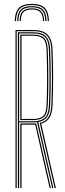

<svg xmlns="http://www.w3.org/2000/svg" viewBox="-20 -952 331 972"><path d="M141.2 -932.2Q186.8 -932.2 206.8 -912Q226.8 -891.8 227.8 -845.2H221.8Q220.8 -888.8 202 -907.6Q183.2 -926.5 141.2 -926.5Q99.2 -926.5 80.5 -907.6Q61.8 -888.8 60.8 -845.2H54.8Q55.8 -891.8 75.8 -912Q95.8 -932.2 141.2 -932.2ZM141.2 -921Q180.2 -921 197.5 -903.4Q214.8 -885.8 215.5 -845.2H209.5Q208.8 -882.8 192.9 -899Q177 -915.2 141.2 -915.2Q105.5 -915.2 89.6 -899Q73.8 -882.8 73 -845.2H67Q67.8 -885.8 85 -903.4Q102.2 -921 141.2 -921ZM141.2 -909.8Q174 -909.8 188.4 -894.8Q202.8 -879.8 203.5 -845.2H197.5Q197.2 -876.8 184 -890.4Q170.8 -904 141.2 -904Q111.8 -904 98.6 -890.4Q85.5 -876.8 85 -845.2H79.2Q79.8 -879.8 94.2 -894.8Q108.8 -909.8 141.2 -909.8ZM58.5 0V-800H149.8Q179.2 -800 200.2 -791.1Q221.2 -782.2 233 -760.2Q244.8 -738.2 246.2 -698.8Q249.2 -618.5 249 -550.2Q248.8 -482 246.2 -420.5Q244.5 -379.2 230.9 -356.6Q217.2 -334 188.5 -325.8L262.8 0H256.5L181.2 -329.8Q210.5 -336 224.4 -357.8Q238.2 -379.5 240 -420.8Q242.8 -482.5 242.9 -551.6Q243 -620.8 240 -698.8Q238.8 -736.2 227.8 -757Q216.8 -777.8 197 -786Q177.2 -794.2 149.8 -794.2H64.5V0ZM82.8 0V-326.8H146Q150.8 -326.8 154.9 -326.9Q159 -327 163 -327.2L237.5 0H231.2L158.2 -321.2Q155.5 -321 152.5 -320.9Q149.5 -320.8 146 -320.8H89V0ZM70.5 0V-788.5H149.8Q176.2 -788.5 194.4 -780.8Q212.5 -773 222.6 -753.5Q232.8 -734 234 -698.2Q236.8 -624 236.9 -553.5Q237 -483 234 -421Q232.2 -379.2 218 -359.2Q203.8 -339.2 173.8 -334.2L250 0H244L167.5 -333.5Q162.8 -333 158 -332.8Q153.2 -332.5 148.8 -332.5H76.8V0ZM76.8 -338.2H148.8Q185.5 -338.2 205.5 -354.6Q225.5 -371 227.8 -421.2Q230.5 -482.5 230.6 -552.1Q230.8 -621.8 227.8 -698Q226 -749 206 -765.9Q186 -782.8 149.8 -782.8H76.8ZM82.8 -344V-776.8H149.8Q183.2 -776.8 201.6 -761.5Q220 -746.2 221.8 -698Q224.5 -624 224.6 -553.9Q224.8 -483.8 221.8 -421.2Q219.5 -372.8 200.6 -358.4Q181.8 -344 148.8 -344ZM89 -349.8H148.8Q179.8 -349.8 196.8 -363.1Q213.8 -376.5 215.8 -421.5Q218.2 -483.5 218.4 -552.9Q218.5 -622.2 215.8 -697.8Q214 -744.2 196.8 -757.6Q179.5 -771 149.8 -771H89Z"/></svg>

Font: Big Shoulders Inline Display Thin ExtraLight
Style: Regular
Weight: 250
Version: Version 2.002